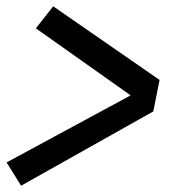

<svg xmlns="http://www.w3.org/2000/svg" viewBox="-20 -629 590 610"><path d="M47 -39 1 -113 395 -326 94 -539 149 -609 487 -375 467 -275Z"/></svg>

Font: Lode Dark Term
Style: Bold Italic
Weight: 700
Italic angle: -11°
Monospace: yes
Designer: Belleve Invis
Foundry: Belleve Invis
Version: Version 29.2.0